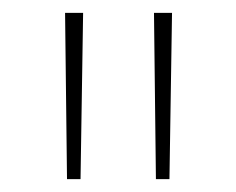

<svg xmlns="http://www.w3.org/2000/svg" viewBox="-20 -886 367 298"><path d="M84 -608H105L109 -866H81ZM222 -608H243L247 -866H219Z"/></svg>

Font: Noto Sans Malayalam UI Condensed Thin
Style: Regular
Weight: 100
Width: 3
Designer: Jelle Bosma - Monotype Design Team
Foundry: Monotype Imaging Inc.
Version: Version 2.104